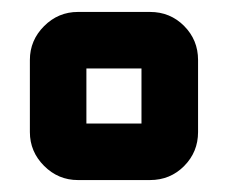

<svg xmlns="http://www.w3.org/2000/svg" viewBox="-20 -660 380 320"><path d="M310.1 -439.9Q310.1 -406.7 286.9 -383.3Q263.7 -359.9 230 -359.9H109.9Q77.1 -359.9 53.5 -383.5Q29.8 -407.2 29.8 -439.9V-560.1Q29.8 -592.8 53.5 -616.5Q77.1 -640.1 109.9 -640.1H230Q263.7 -640.1 286.9 -616.7Q310.1 -593.3 310.1 -560.1ZM215.8 -454.1V-545.9H124V-454.1Z"/></svg>

Font: Laconic
Style: Bold
Weight: 700
Designer: Robby Woodard
Version: Version 1.000